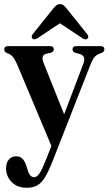

<svg xmlns="http://www.w3.org/2000/svg" viewBox="-24 -662 524 928"><path d="M198.5 109 224.5 43.5 58 -352.5Q47.5 -376.5 37 -388.5Q26.5 -400.5 9 -405.5Q-3.5 -412 -3.5 -421.5Q-3.5 -439 14 -439H219.5Q236 -439 236 -423Q236 -413 222.5 -407L198.5 -402Q172 -394 186.5 -358.5L286 -109.5L378 -351.5Q386 -373 381.8 -384.5Q377.5 -396 361 -401.5L339.5 -407Q326.5 -412.5 326.5 -423Q326.5 -439 344.5 -439H462.5Q480.5 -439 480.5 -423Q480.5 -413.5 468.5 -406.5Q447 -400.5 435.8 -389.2Q424.5 -378 413.5 -350.5L233 110Q214 159 197.2 188.8Q180.5 218.5 159.2 232Q138 245.5 105.5 245.5Q59.5 245.5 32.5 218.2Q5.5 191 5.5 151Q5.5 124 18.8 108.8Q32 93.5 54.5 93.5Q71.5 93.5 83 103.8Q94.5 114 103 138.5L109.5 159Q119 194.5 141 194.5Q155.5 194.5 168.8 173.2Q182 152 198.5 109ZM158 -478Q142 -467.5 133 -475Q129.5 -478.5 129.2 -484.8Q129 -491 135 -498L233.5 -621Q241.5 -630.5 248.5 -636.2Q255.5 -642 265.5 -642Q276 -642 283 -636.5Q290 -631 298 -621L396.5 -498Q408 -484 398.5 -475Q389.5 -467 373.5 -478L265.5 -549.5Z"/></svg>

Font: Fraunces 144pt S050 SemiBold
Style: Regular
Weight: 600
Version: Version 1.000; ttfautohint (v1.8.3)